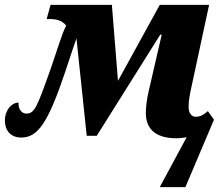

<svg xmlns="http://www.w3.org/2000/svg" viewBox="-21 -556 914 786"><path d="M743 6 633 210H738L855 -66L830 -101C812 -86 800 -78 780 -78C763 -78 751 -93 751 -119C751 -145 757 -175 766 -215L835 -536H633L462 -225L437 -536H186L170 -478H182C209 -478 233 -473 250 -451C232 -417 221 -374 187 -276C130 -115 120 -91 87 -91C64 -91 53 -115 55 -136C27 -136 -1 -106 -1 -62C-1 -24 21 7 66 7C132 7 174 -48 245 -259C268 -328 282 -371 292 -399L334 0H375L635 -414H641L588 -184C580 -151 576 -117 576 -93C576 -23 623 10 700 10C715 10 730 8 743 6Z"/></svg>

Font: Noto Serif Condensed Black
Style: Italic
Weight: 900
Width: 3
Italic angle: -12°
Designer: Monotype Design Team
Foundry: Monotype Imaging Inc.
Version: Version 2.013